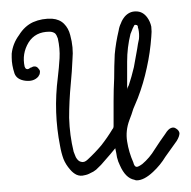

<svg xmlns="http://www.w3.org/2000/svg" viewBox="-31 -305 331 333"><path d="M135.7 -10.7Q130.9 -6.8 126 -4.9Q121.1 -2 115.2 -1Q108.4 1 101.6 -2Q95.7 -4.9 90.8 -10.7Q83 -19.5 79.1 -29.3Q75.2 -40 73.2 -51.8Q67.4 -81.1 66.4 -110.4Q65.4 -140.6 69.3 -170.9Q71.3 -187.5 72.3 -204.1Q73.2 -220.7 69.3 -238.3Q67.4 -244.1 64.5 -247.1Q60.5 -250 54.7 -250Q30.3 -250 18.6 -231.4Q6.8 -211.9 11.7 -189.5Q12.7 -186.5 14.6 -185.5Q16.6 -184.6 18.6 -185.5Q20.5 -186.5 21.5 -187.5Q22.5 -187.5 24.4 -188.5Q27.3 -190.4 31.2 -189.5Q34.2 -188.5 36.1 -185.5Q39.1 -182.6 38.1 -178.7Q38.1 -175.8 35.2 -171.9Q27.3 -163.1 12.7 -165Q-2 -167 -5.9 -177.7Q-10.7 -192.4 -10.7 -205.1Q-10.7 -209 -10.7 -211.9Q-8.8 -229.5 2 -244.1Q11.7 -259.8 26.4 -266.6Q42 -273.4 59.6 -272.5Q72.3 -271.5 80.1 -263.7Q87.9 -255.9 90.8 -244.1Q96.7 -222.7 94.7 -202.1Q93.8 -180.7 91.8 -160.2Q88.9 -129.9 88.9 -100.6Q89.8 -70.3 96.7 -42Q97.7 -39.1 98.6 -37.1Q99.6 -34.2 100.6 -32.2Q104.5 -25.4 109.4 -24.4Q115.2 -22.5 121.1 -28.3Q133.8 -40 144.5 -52.7Q155.3 -66.4 164.1 -81.1Q166 -83 166 -85.9Q166 -87.9 166 -90.8Q166 -110.4 166 -129.9Q166 -149.4 167 -168.9Q167 -190.4 168 -210.9Q169.9 -231.4 174.8 -252Q175.8 -258.8 178.7 -264.6Q180.7 -270.5 185.5 -276.4Q193.4 -285.2 204.1 -285.2Q205.1 -285.2 205.1 -285.2Q216.8 -285.2 224.6 -274.4Q229.5 -267.6 231.4 -258.8Q232.4 -250 231.4 -241.2Q229.5 -213.9 223.6 -187.5Q217.8 -160.2 208 -134.8Q204.1 -125 200.2 -116.2Q197.3 -106.4 193.4 -96.7Q186.5 -78.1 189.5 -59.6Q192.4 -41 200.2 -23.4Q202.1 -15.6 206.1 -15.6Q209 -15.6 215.8 -20.5Q228.5 -31.2 237.3 -45.9Q246.1 -59.6 255.9 -73.2Q260.7 -81.1 265.6 -83Q270.5 -85 274.4 -82Q279.3 -79.1 280.3 -74.2Q280.3 -68.4 275.4 -60.5Q265.6 -46.9 255.9 -33.2Q247.1 -18.6 234.4 -6.8Q218.8 7.8 206.1 7.8Q204.1 7.8 202.1 6.8Q186.5 3.9 176.8 -18.6Q173.8 -24.4 171.9 -32.2Q170.9 -39.1 168.9 -47.9Q160.2 -37.1 152.3 -28.3Q144.5 -18.6 135.7 -10.7ZM192.4 -157.2Q197.3 -171.9 201.2 -188.5Q204.1 -204.1 207 -220.7Q208 -228.5 210 -237.3Q210.9 -246.1 209 -254.9Q208 -256.8 208 -259.8Q207 -261.7 205.1 -261.7Q202.1 -262.7 201.2 -259.8Q200.2 -257.8 199.2 -255.9Q198.2 -253.9 197.3 -251Q196.3 -249 195.3 -246.1Q189.5 -222.7 189.5 -198.2Q189.5 -173.8 189.5 -149.4Q189.5 -151.4 190.4 -153.3Q191.4 -155.3 192.4 -157.2Z"/></svg>

Font: Chain Script-Pehr4
Style: Regular
Weight: 400
Designer: Pehr
Version: Version 1.0